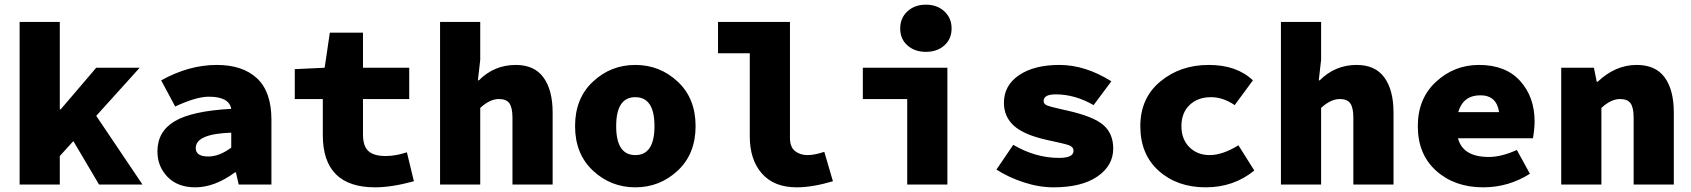

<svg xmlns="http://www.w3.org/2000/svg" viewBox="-20 -790 7240 822"><path d="M64 0V-696H236V-322H240L392 -500H578L392 -294L590 0H404L294 -186L236 -122V0Z M816 12Q741 12 697.5 -32.5Q654 -77 654 -142Q654 -227 728 -271Q802 -315 970 -324Q961 -376 874 -376Q820 -376 730 -334L670 -446Q789 -512 908 -512Q1019 -512 1080.5 -454.5Q1142 -397 1142 -278V0H1002L990 -52H986Q899 12 816 12ZM872 -120Q919 -120 970 -158V-222Q818 -217 818 -156Q818 -120 872 -120Z M1586 12Q1362 12 1362 -212V-366H1242V-494L1370 -500L1392 -650H1534V-500H1732V-366H1534V-215Q1534 -164 1557.5 -143Q1581 -122 1631 -122Q1674 -122 1722 -138L1752 -14Q1657 12 1586 12Z M1864 0V-696H2036V-534L2026 -446H2030Q2096 -512 2188 -512Q2268 -512 2307 -458Q2346 -404 2346 -308V0H2174V-286Q2174 -329 2161 -347.5Q2148 -366 2116 -366Q2077 -366 2036 -328V0Z M2881.5 -59.5Q2805 12 2700 12Q2595 12 2518.5 -59.5Q2442 -131 2442 -250Q2442 -369 2518.5 -440.5Q2595 -512 2700 -512Q2805 -512 2881.5 -440.5Q2958 -369 2958 -250Q2958 -131 2881.5 -59.5ZM2618 -250Q2618 -126 2700 -126Q2782 -126 2782 -250Q2782 -374 2700 -374Q2618 -374 2618 -250Z M3391 12Q3294 12 3242 -47Q3190 -106 3190 -206V-562H3054V-696H3362V-200Q3362 -160 3384 -143Q3406 -126 3437 -126Q3468 -126 3509 -140L3546 -14Q3458 12 3391 12Z M3864 0V-366H3674V-500H4036V0ZM4023 -595.5Q3992 -568 3944 -568Q3896 -568 3865 -595.5Q3834 -623 3834 -668Q3834 -713 3865 -741.5Q3896 -770 3944 -770Q3992 -770 4023 -741.5Q4054 -713 4054 -668Q4054 -623 4023 -595.5Z M4490 12Q4428 12 4362.5 -9.5Q4297 -31 4246 -64L4318 -170Q4413 -114 4514 -114Q4576 -114 4576 -144Q4576 -161 4557 -168Q4538 -175 4466 -190Q4365 -212 4321.5 -251Q4278 -290 4278 -350Q4278 -424 4342.5 -468Q4407 -512 4516 -512Q4626 -512 4738 -442L4662 -340Q4582 -386 4500 -386Q4448 -386 4448 -358Q4448 -345 4462 -339Q4476 -333 4521 -323Q4541 -319 4552 -316Q4662 -291 4704 -254.5Q4746 -218 4746 -154Q4746 -81 4678.5 -34.5Q4611 12 4490 12Z M5142 12Q5020 12 4941 -58.5Q4862 -129 4862 -250Q4862 -370 4947.5 -441Q5033 -512 5155 -512Q5275 -512 5344 -446L5266 -340Q5216 -374 5165 -374Q5108 -374 5073 -340.5Q5038 -307 5038 -250Q5038 -194 5072 -160Q5106 -126 5159 -126Q5214 -126 5282 -168L5350 -60Q5262 12 5142 12Z M5464 0V-696H5636V-534L5626 -446H5630Q5696 -512 5788 -512Q5868 -512 5907 -458Q5946 -404 5946 -308V0H5774V-286Q5774 -329 5761 -347.5Q5748 -366 5716 -366Q5677 -366 5636 -328V0Z M6330 12Q6208 12 6129 -58.5Q6050 -129 6050 -250Q6050 -368 6128 -440Q6206 -512 6312 -512Q6426 -512 6488 -443.5Q6550 -375 6550 -270Q6550 -240 6543 -198H6222Q6243 -118 6354 -118Q6408 -118 6474 -148L6530 -46Q6438 12 6330 12ZM6318 -382Q6244 -382 6223 -310H6398Q6387 -382 6318 -382Z M6664 0V-500H6804L6816 -440H6820Q6896 -512 6987 -512Q7068 -512 7107 -458.5Q7146 -405 7146 -308V0H6974V-286Q6974 -329 6961 -347.5Q6948 -366 6916 -366Q6877 -366 6836 -328V0Z"/></svg>

Font: TypoPRO Source Code Pro
Style: Regular
Weight: 900
Monospace: yes
Designer: Paul D. Hunt, Teo Tuominen
Foundry: Adobe Systems Incorporated
Version: Version 2.010;PS 1.0;hotconv 1.0.84;makeotf.lib2.5.63406